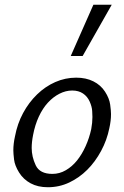

<svg xmlns="http://www.w3.org/2000/svg" viewBox="-20 -776 522 806"><path d="M181 10Q139 10 108.5 -6.5Q78 -23 60 -52Q42 -81 39 -106.5Q36 -132 36 -145Q36 -173 43 -204Q53 -257 77 -301.5Q101 -346 135.5 -379.5Q170 -413 212 -431.5Q254 -450 300 -450Q341 -450 372 -434.5Q403 -419 421 -391Q439 -363 442.5 -337Q446 -311 446 -297Q446 -269 439 -238Q429 -188 404.5 -142.5Q380 -97 346.5 -63.5Q313 -30 271 -10Q229 10 181 10ZM200 -46Q230 -46 256.5 -61.5Q283 -77 303.5 -102.5Q324 -128 339.5 -162.5Q355 -197 363 -234Q368 -261 368 -285Q368 -292 367 -310Q366 -328 356.5 -349.5Q347 -371 328.5 -383.5Q310 -396 283 -396Q256 -396 229.5 -382.5Q203 -369 181 -345Q159 -321 143 -286.5Q127 -252 119 -210Q113 -180 113 -155Q113 -118 130 -82Q147 -46 200 -46ZM277 -541 372 -756H449L327 -541Z"/></svg>

Font: Isabella Sans
Style: Italic
Weight: 400
Italic angle: -12°
Designer: Christian Thalmann (Catharsis Fonts), Cristiano Sobral
Foundry: The Isabella Sans Project Authors
Version: Version 2.026; ttfautohint (v1.8.4.7-5d5b-dirty)